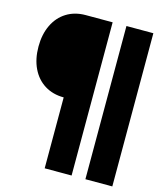

<svg xmlns="http://www.w3.org/2000/svg" viewBox="-128 -791 907 1075"><g transform="rotate(15 325.0 -254.0)"><path d="M24 -460Q24 -531 50 -585Q76 -639 123.5 -668.5Q171 -698 234 -698H390V190H234V-221Q171 -221 123.5 -250.5Q76 -280 50 -334Q24 -388 24 -460ZM470 -698H626V190H470Z"/></g></svg>

Font: Azeret Mono Black
Style: Regular
Weight: 900
Designer: Martin Vácha
Foundry: Displaay
Version: Version 1.000; Glyphs 3.0.3, build 3074